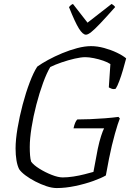

<svg xmlns="http://www.w3.org/2000/svg" viewBox="-20 -954 675 974"><path d="M268 0Q244 0 215.5 -9.5Q187 -19 159 -33.5Q131 -48 109 -64.5Q87 -81 77 -96Q68 -114 63.5 -141Q59 -168 59 -201Q59 -245 69 -304Q79 -363 95 -423.5Q111 -484 130.5 -535.5Q150 -587 169 -616Q191 -632 224 -650Q257 -668 295.5 -684Q334 -700 372 -710Q410 -720 442 -720Q474 -720 508.5 -710.5Q543 -701 572.5 -687Q602 -673 620 -658Q613 -631 604 -600Q595 -569 585 -542.5Q575 -516 567 -504Q556 -500 545 -504.5Q534 -509 532 -511L540 -629Q527 -638 504 -646Q481 -654 456 -659Q431 -664 413 -664Q391 -664 358.5 -656.5Q326 -649 292.5 -637.5Q259 -626 235 -614Q217 -584 198.5 -533.5Q180 -483 164.5 -423.5Q149 -364 140 -307Q131 -250 131 -209Q131 -185 132.5 -166Q134 -147 138 -134Q150 -117 179.5 -98.5Q209 -80 242 -67Q275 -54 298 -54Q323 -54 352.5 -58.5Q382 -63 409 -70Q436 -77 454 -82L476 -199Q484 -237 493 -264.5Q502 -292 508 -303H353Q360 -336 372 -348Q400 -348 437.5 -349.5Q475 -351 513 -354Q551 -357 581 -361L588 -353Q579 -332 563 -275.5Q547 -219 533 -149L517 -64Q495 -51 453.5 -36Q412 -21 362 -10.5Q312 0 268 0ZM416 -778Q400 -778 380.5 -809Q361 -840 330 -918Q333 -921 337 -925.5Q341 -930 350 -934L424 -839L546 -934Q553 -930 558 -925.5Q563 -921 564 -918Q517 -865 488.5 -835Q460 -805 443 -791.5Q426 -778 416 -778Z"/></svg>

Font: Texturina 72pt 72pt ExtraLight
Style: Italic
Weight: 200
Italic angle: -11°
Designer: Guillermo Torres Carreño
Foundry: Omnibus-Type
Version: Version 1.002; ttfautohint (v1.8.3)